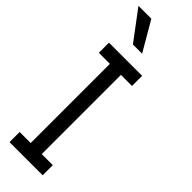

<svg xmlns="http://www.w3.org/2000/svg" viewBox="-332 -934 945 945"><g transform="rotate(45 140.5 -461.5)"><path d="M0 -70.5H76.9V-621.8H0V-692.3H230.8V-621.8H153.8V-70.5H230.8V0H0ZM153.8 -769.2H89.7L-25.6 -923.1H64.1Z"/></g></svg>

Font: Slabo 13px
Style: Regular
Weight: 400
Designer: John Hudson
Foundry: Tiro Typeworks Ltd.
Version: Version 1.02 Build 005a